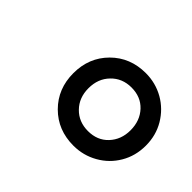

<svg xmlns="http://www.w3.org/2000/svg" viewBox="-72 -824 532 532"><g transform="rotate(45 194.5 -558.0)"><path d="M247.1 -700.2Q285.6 -700.2 318.4 -681.6Q350.6 -663.1 370.1 -630.4Q389.2 -598.1 389.2 -558.1Q389.2 -517.6 370.1 -485.4Q351.1 -453.1 318.4 -434.6Q285.6 -416 247.1 -416Q186 -416 145.5 -456.5Q105 -497.1 105 -558.1Q105 -619.1 145.5 -659.7Q186 -700.2 247.1 -700.2ZM306.2 -497.1Q329.1 -521.5 329.1 -558.1Q329.1 -595.7 306.2 -620.1Q283.7 -644 247.1 -644Q210.9 -644 187.5 -619.6Q164.1 -595.7 164.1 -558.1Q164.1 -521 187.5 -497.1Q210.9 -473.1 247.1 -473.1Q283.7 -473.1 306.2 -497.1Z"/></g></svg>

Font: D-DIN Exp
Style: DINExp-Italic
Weight: 400
Width: 7
Italic angle: -12°
Designer: Charles Nix
Foundry: Datto Inc.
Version: Version 1.00